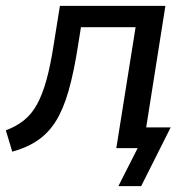

<svg xmlns="http://www.w3.org/2000/svg" viewBox="-27 -507 652 657"><path d="M378 130 444 0H377L389 -71H557L456 130ZM15 12 -7 -61Q28 -74 54.5 -95Q81 -116 99.5 -149.5Q118 -183 132 -233.5Q146 -284 157 -356L178 -487H539L462 0H371L437 -414H250L240 -351Q226 -261 208 -197.5Q190 -134 164.5 -93Q139 -52 102.5 -27Q66 -2 15 12Z"/></svg>

Font: Nunito Sans 12pt Medium
Style: Italic
Weight: 500
Italic angle: -9°
Designer: Vernon Adams
Foundry: Vernon Adams
Version: Version 3.101;gftools[0.9.27]